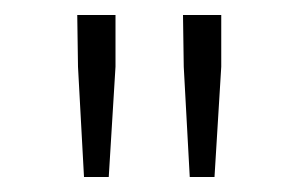

<svg xmlns="http://www.w3.org/2000/svg" viewBox="-20 -713 400 256"><path d="M92 -477 84 -624 83 -693H134V-624L125 -477ZM233 -477 225 -624 224 -693H275V-624L266 -477Z"/></svg>

Font: TypoPRO Source Sans Pro
Style: Regular
Weight: 300
Designer: Paul D. Hunt
Foundry: Adobe Systems Incorporated
Version: Version 2.020;PS 2.000;hotconv 1.0.86;makeotf.lib2.5.63406